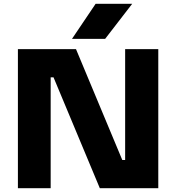

<svg xmlns="http://www.w3.org/2000/svg" viewBox="-20 -988 925 1008"><path d="M74 -730H379L622 -148H637V-730H811V0H504L261 -582H246V0H74ZM482 -968H674L532 -784H358Z"/></svg>

Font: Sora-SIA ExtraBold
Style: Regular
Weight: 800
Designer: Jonathan Barnbrook, Julián Moncada
Foundry: Barnbrook Fonts
Version: Version 2.000